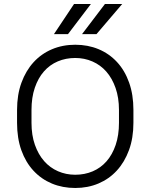

<svg xmlns="http://www.w3.org/2000/svg" viewBox="-20 -930 750 957"><path d="M355 7Q292 7 239 -15Q186 -37 147 -79Q108 -121 86.5 -181Q65 -241 65 -318V-382Q65 -458 87 -518Q109 -578 147.5 -620Q186 -662 239 -684.5Q292 -707 355 -707Q418 -707 471 -685Q524 -663 563 -621Q602 -579 623.5 -518.5Q645 -458 645 -382V-318Q645 -242 623 -182Q601 -122 562.5 -80Q524 -38 471 -15.5Q418 7 355 7ZM355 -59Q402 -59 442 -76Q482 -93 511 -126Q540 -159 556.5 -207.5Q573 -256 573 -318V-382Q573 -443 556 -491.5Q539 -540 510 -573Q481 -606 441 -623.5Q401 -641 355 -641Q308 -641 268 -624Q228 -607 199 -574Q170 -541 153.5 -492.5Q137 -444 137 -382V-318Q137 -256 154 -208Q171 -160 200 -127Q229 -94 269 -76.5Q309 -59 355 -59ZM349 -910H433L319 -760H249ZM503 -910H589L461 -760H389Z"/></svg>

Font: Retni Sans
Style: Regular
Weight: 400
Designer: Vitaly Kuzmin
Foundry: ParaType Ltd.
Version: Version 1.00;March 2, 2019;FontCreator 11.5.0.2425 64-bit; t